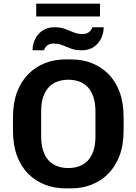

<svg xmlns="http://www.w3.org/2000/svg" viewBox="-20 -1020 746 1050"><path d="M337 10Q278 10 226 -10Q174 -30 134.5 -69.5Q95 -109 73 -168Q51 -227 51 -307V-378Q51 -458 73.5 -517Q96 -576 135.5 -615.5Q175 -655 226.5 -675Q278 -695 336 -695H370Q430 -695 481.5 -675Q533 -655 572.5 -615.5Q612 -576 634 -517Q656 -458 656 -378V-307Q656 -227 633.5 -168Q611 -109 571.5 -69.5Q532 -30 480.5 -10Q429 10 371 10ZM353 -101Q385 -101 412 -110.5Q439 -120 459 -140.5Q479 -161 490.5 -194Q502 -227 502 -275V-409Q502 -457 490.5 -490.5Q479 -524 459 -544.5Q439 -565 412 -574.5Q385 -584 354 -584Q323 -584 295.5 -574.5Q268 -565 248 -544.5Q228 -524 216.5 -491Q205 -458 205 -410V-276Q205 -228 216.5 -194.5Q228 -161 248 -140.5Q268 -120 295 -110.5Q322 -101 353 -101ZM178 -930V-1000H527V-930ZM158 -745Q158 -777 172 -806Q186 -835 213 -853Q240 -871 278 -871Q311 -871 335.5 -862Q360 -853 382 -843.5Q404 -834 431 -834Q452 -834 466 -844Q480 -854 485 -871H547Q547 -839 533 -810Q519 -781 492.5 -763Q466 -745 427 -745Q394 -745 370.5 -753.5Q347 -762 325 -771.5Q303 -781 274 -782Q252 -782 239 -772Q226 -762 221 -745Z"/></svg>

Font: Chivo SemiBold
Style: Regular
Weight: 600
Designer: Hector Gatti
Foundry: Omnibus-Type
Version: Version 2.002